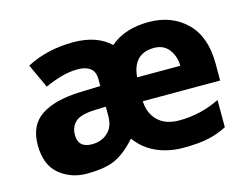

<svg xmlns="http://www.w3.org/2000/svg" viewBox="-82 -693 1088 837"><g transform="rotate(-15 461.5 -274.5)"><path d="M645 -559Q537 -559 471 -502Q411 -559 305 -559Q187 -559 94 -510L144 -402Q182 -419 219.5 -429.5Q257 -440 294 -440Q328 -440 349 -425Q370 -410 370 -374V-344L278 -341Q163 -337 101.5 -296Q40 -255 40 -166Q40 -76 92 -33Q144 10 215 10Q301 10 347.5 -13Q394 -36 440 -88Q476 -38 531 -14Q586 10 651 10Q718 10 763 0.5Q808 -9 848 -30V-153Q761 -110 665 -110Q603 -110 568.5 -143.5Q534 -177 532 -232H881V-308Q881 -430 815 -494.5Q749 -559 645 -559ZM639 -444Q682 -444 705.5 -413.5Q729 -383 730 -339H535Q544 -444 639 -444ZM370 -251V-207Q370 -160 341.5 -134Q313 -108 271 -108Q208 -108 208 -166Q208 -203 232 -225Q256 -247 320 -249Z"/></g></svg>

Font: Noto Sans UI Extra
Style: Regular
Weight: 800
Designer: Monotype Design Team
Foundry: Monotype Imaging Inc.
Version: Version 1.901